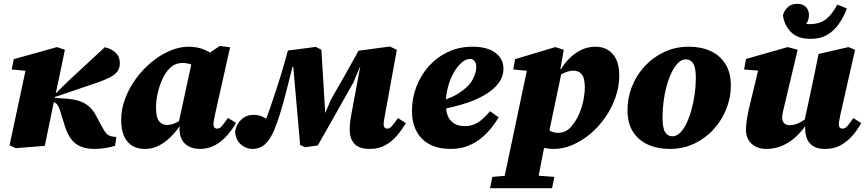

<svg xmlns="http://www.w3.org/2000/svg" viewBox="-20 -762 4523 1003"><path d="M62 12 30 -3 119 -420 180 -386 41 -399 52 -453 278 -516 319 -502 292 -371 261 -228Q249 -171 237.5 -114.5Q226 -58 214 0ZM581 0Q561 6 532.5 11Q504 16 474 16Q412 16 375.5 -11.5Q339 -39 319 -103L295 -180Q289 -199 283.5 -209Q278 -219 270.5 -223.5Q263 -228 253 -231L245 -234V-271H268L333 -335L527 -515Q559 -509 582.5 -488Q606 -467 606 -432Q606 -406 593 -388.5Q580 -371 553.5 -357.5Q527 -344 487 -330L263 -254L265 -251L319 -247Q359 -245 389 -236Q419 -227 442 -208.5Q465 -190 481 -159L513 -100Q526 -75 536.5 -63.5Q547 -52 567 -49L588 -46Z M737 16Q700 16 672 0Q644 -16 628.5 -50Q613 -84 613 -136Q613 -192 634 -247.5Q655 -303 690.5 -351.5Q726 -400 771.5 -437.5Q817 -475 867 -496.5Q917 -518 965 -518Q990 -518 1011.5 -513.5Q1033 -509 1052 -500.5Q1071 -492 1088 -480L1022 -400Q998 -419 976.5 -426Q955 -433 934 -433Q924 -433 913 -431Q902 -429 891 -423.5Q880 -418 869 -408Q845 -385 828.5 -349Q812 -313 803.5 -273.5Q795 -234 795 -202Q795 -150 810.5 -129.5Q826 -109 853 -109Q868 -109 882.5 -114Q897 -119 910.5 -126.5Q924 -134 937 -143L939 -101H917Q898 -73 871 -46Q844 -19 810.5 -1.5Q777 16 737 16ZM1025 16Q977 16 948 -10Q919 -36 918 -85Q918 -88 918 -90.5Q918 -93 918.5 -96Q919 -99 919 -101H909L984 -447H1018L1128 -522L1182 -515L1104 -167Q1101 -150 1098 -137Q1095 -124 1095 -113Q1095 -102 1100 -96Q1105 -90 1115 -90Q1128 -90 1139.5 -104Q1151 -118 1171 -146L1213 -120Q1194 -86 1167 -55Q1140 -24 1104.5 -4Q1069 16 1025 16Z M1298 16Q1266 16 1238.5 -7.5Q1211 -31 1208 -75Q1215 -114 1241 -138Q1267 -162 1305 -162Q1323 -162 1336.5 -158Q1350 -154 1366 -144.5Q1382 -135 1407 -117L1372 -63L1348 -80Q1355 -100 1362 -119Q1369 -138 1376.5 -157.5Q1384 -177 1391 -197.5Q1398 -218 1405 -240Q1426 -300 1446 -365.5Q1466 -431 1484 -498L1630 -517L1659 -502L1680 -153H1671L1710 -244Q1746 -306 1782 -369.5Q1818 -433 1853 -497L2017 -519L2053 -502L1993 -172Q1990 -153 1987 -138.5Q1984 -124 1984 -113Q1984 -102 1989 -96Q1994 -90 2003 -90Q2016 -90 2027.5 -103.5Q2039 -117 2059 -145L2100 -119Q2081 -86 2055 -55Q2029 -24 1994 -4Q1959 16 1912 16Q1858 16 1832.5 -10Q1807 -36 1807 -83Q1807 -115 1810.5 -136.5Q1814 -158 1818 -179L1873 -474L1905 -426H1866L1826 -331Q1780 -249 1733.5 -167Q1687 -85 1640 -2L1574 7L1548 -4L1512 -413H1508Q1497 -367 1484.5 -319.5Q1472 -272 1460 -226Q1455 -209 1450 -192Q1445 -175 1439.5 -157.5Q1434 -140 1427.5 -122Q1421 -104 1413 -84Q1393 -35 1365.5 -9.5Q1338 16 1298 16Z M2334 16Q2270 16 2224.5 -8Q2179 -32 2155.5 -77Q2132 -122 2132 -182Q2132 -248 2155 -308.5Q2178 -369 2220 -416Q2262 -463 2320 -490.5Q2378 -518 2449 -518Q2525 -518 2567.5 -486.5Q2610 -455 2610 -403Q2610 -363 2585 -328.5Q2560 -294 2511.5 -265.5Q2463 -237 2392 -216Q2321 -195 2228 -180L2227 -218Q2323 -241 2375 -274Q2427 -307 2447.5 -343.5Q2468 -380 2468 -412Q2468 -432 2459 -443Q2450 -454 2435 -454Q2413 -454 2391 -434.5Q2369 -415 2350 -382Q2331 -349 2320 -307Q2309 -265 2309 -220Q2309 -159 2335.5 -131Q2362 -103 2408 -103Q2435 -103 2457.5 -112.5Q2480 -122 2500.5 -140Q2521 -158 2540 -181L2585 -149Q2570 -123 2547 -94Q2524 -65 2493.5 -40Q2463 -15 2423.5 0.5Q2384 16 2334 16Z M2540 221 2552 162 2667 152H2740L2876 162L2864 221ZM2603 221 2738 -420 2800 -386 2661 -399 2671 -453 2881 -516 2925 -502 2905 -388 2914 -385 2842 -42 2831 -33Q2822 12 2813.5 54.5Q2805 97 2797.5 138Q2790 179 2782 221ZM2874 16Q2836 16 2806.5 6Q2777 -4 2750 -22L2796 -131Q2821 -101 2844 -84.5Q2867 -68 2895 -68Q2908 -68 2922 -72Q2936 -76 2949.5 -86.5Q2963 -97 2976 -116Q2994 -139 3007.5 -172Q3021 -205 3028 -240Q3035 -275 3035 -305Q3035 -354 3019.5 -373.5Q3004 -393 2975 -393Q2960 -393 2944.5 -388Q2929 -383 2915 -375Q2901 -367 2889 -358V-401H2911Q2930 -433 2957 -459.5Q2984 -486 3018 -502Q3052 -518 3091 -518Q3128 -518 3156 -501Q3184 -484 3199.5 -451Q3215 -418 3215 -368Q3215 -310 3195.5 -254Q3176 -198 3142 -149Q3108 -100 3064 -63Q3020 -26 2971 -5Q2922 16 2874 16Z M3478 16Q3415 16 3365 -6.5Q3315 -29 3286.5 -74Q3258 -119 3258 -187Q3258 -250 3281 -309Q3304 -368 3347 -415Q3390 -462 3449 -490Q3508 -518 3578 -518Q3642 -518 3691.5 -495.5Q3741 -473 3769.5 -428Q3798 -383 3798 -315Q3798 -253 3774.5 -193.5Q3751 -134 3708.5 -87Q3666 -40 3607.5 -12Q3549 16 3478 16ZM3492 -50Q3514 -50 3532.5 -68Q3551 -86 3566 -117Q3581 -148 3592 -187.5Q3603 -227 3609 -270Q3615 -313 3615 -355Q3615 -410 3601 -431Q3587 -452 3563 -452Q3541 -452 3522.5 -433.5Q3504 -415 3489 -384.5Q3474 -354 3463 -314.5Q3452 -275 3446.5 -232.5Q3441 -190 3441 -150Q3441 -92 3455 -71Q3469 -50 3492 -50Z M3983 16Q3949 16 3925 2.5Q3901 -11 3889 -33Q3877 -55 3877 -82Q3877 -110 3881 -135.5Q3885 -161 3890 -184L3947 -421L3990 -389L3867 -399L3877 -454L4095 -516L4147 -502L4077 -208Q4074 -195 4071.5 -184.5Q4069 -174 4067.5 -165.5Q4066 -157 4066 -148Q4066 -129 4076.5 -118.5Q4087 -108 4104 -108Q4120 -108 4136.5 -113Q4153 -118 4171 -129Q4189 -140 4209 -156L4219 -108H4190Q4163 -69 4131 -41.5Q4099 -14 4062 1Q4025 16 3983 16ZM4289 16Q4238 16 4212 -12Q4186 -40 4186 -94Q4186 -102 4187 -109Q4188 -116 4189 -123H4181L4228 -342Q4235 -377 4242 -410.5Q4249 -444 4256 -480L4412 -516L4447 -502L4371 -167Q4368 -150 4365 -136.5Q4362 -123 4362 -113Q4362 -102 4367 -96Q4372 -90 4382 -90Q4395 -90 4406.5 -103.5Q4418 -117 4438 -145L4479 -119Q4461 -86 4434.5 -55Q4408 -24 4373 -4Q4338 16 4289 16ZM4215 -559Q4146 -559 4111 -595.5Q4076 -632 4070 -683Q4079 -711 4097.5 -726.5Q4116 -742 4144 -742Q4174 -742 4190 -725.5Q4206 -709 4206 -683Q4206 -653 4188 -633Q4170 -613 4138 -603L4116 -657Q4138 -648 4159.5 -642Q4181 -636 4208 -636Q4263 -636 4295.5 -662Q4328 -688 4354 -738L4404 -718Q4387 -672 4361.5 -636Q4336 -600 4300.5 -579.5Q4265 -559 4215 -559Z"/></svg>

Font: Source Serif 4 Black
Style: Italic
Weight: 900
Italic angle: -12°
Designer: Frank Grießhammer
Foundry: Adobe Systems Incorporated
Version: Version 4.004;hotconv 1.0.116;makeotfexe 2.5.65601